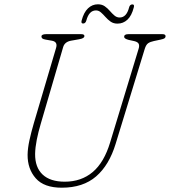

<svg xmlns="http://www.w3.org/2000/svg" viewBox="-20 -859 791 894"><path d="M493 -196.5 625 -630.5Q630 -645.5 626 -654.5Q622 -663.5 605.5 -667.5L578 -673.5Q558 -679 558 -687.5Q558 -700 578 -700H736Q751 -700 751 -690.5Q751 -685 746.8 -681.2Q742.5 -677.5 727.5 -674.5L697 -668Q680 -664.5 670 -657.8Q660 -651 654 -631.5L518.5 -189.5Q488.5 -90.5 427.8 -37.8Q367 15 267.5 15Q185 15 146.5 -28.8Q108 -72.5 108.5 -138.5Q109 -169 117.2 -206.5Q125.5 -244 137 -283.5L241 -635.5Q250 -664.5 221.5 -669.5L193 -674.5Q181 -676.5 177 -680Q173 -683.5 173 -689.5Q173.5 -700 195.5 -700H358Q373 -700 373 -691.5Q373 -686 367.5 -682.2Q362 -678.5 347.5 -676L310.5 -669.5Q281 -664 274 -639.5L170 -283.5Q158.5 -245 151.2 -208.5Q144 -172 143.5 -142Q143 -79.5 178.5 -46.2Q214 -13 281.5 -13Q358.5 -13 411.8 -58Q465 -103 493 -196.5ZM527 -749Q508.5 -749 495.2 -758.2Q482 -767.5 471.2 -779.8Q460.5 -792 450 -801.2Q439.5 -810.5 427 -810.5Q394.5 -810.5 382 -763.5Q378 -749.5 367 -749.5Q356.5 -749.5 360 -763Q370 -801.5 389.8 -820.2Q409.5 -839 436 -839Q454.5 -839 467.8 -829.8Q481 -820.5 491.5 -808.2Q502 -796 512.8 -786.8Q523.5 -777.5 537 -777.5Q569 -777.5 581 -824Q584.5 -838.5 596.5 -838.5Q607 -838.5 603 -824.5Q593 -785.5 573.2 -767.2Q553.5 -749 527 -749Z"/></svg>

Font: Fraunces 72pt SuperSoft Thin
Style: Italic
Weight: 100
Italic angle: -16°
Version: Version 1.000;[b76b70a41]